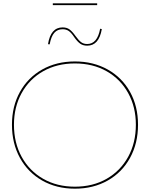

<svg xmlns="http://www.w3.org/2000/svg" viewBox="-20 -1129 903 1156"><path d="M52 -378Q52 -489 100 -575.5Q148 -662 234 -710.5Q320 -759 431 -759Q542 -759 628.5 -710.5Q715 -662 763 -575.5Q811 -489 811 -378Q811 -266 763 -178.5Q715 -91 628.5 -42Q542 7 431 7Q320 7 234 -42Q148 -91 100 -178.5Q52 -266 52 -378ZM798 -378Q798 -485 751.5 -569Q705 -653 622 -700Q539 -747 431 -747Q323 -747 240 -700Q157 -653 110.5 -569Q64 -485 64 -378Q64 -269 110.5 -184.5Q157 -100 240 -52.5Q323 -5 431 -5Q539 -5 622 -52.5Q705 -100 751.5 -184.5Q798 -269 798 -378ZM593 -954Q576 -854 505 -854Q480 -854 463 -866Q446 -878 427 -905Q410 -931 394.5 -942Q379 -953 357 -953Q326 -953 307 -931.5Q288 -910 279 -862L269 -863Q285 -964 357 -964Q382 -964 398.5 -952Q415 -940 435 -912Q453 -887 468 -875.5Q483 -864 505 -864Q566 -864 583 -956ZM565 -1098H298V-1109H565Z"/></svg>

Font: Hepta Slab Thin
Style: Regular
Weight: 250
Designer: Michael LaGattuta
Foundry: Michael LaGattuta
Version: Version 1.100; ttfautohint (v1.8) -l 8 -r 50 -G 200 -x 14 -D